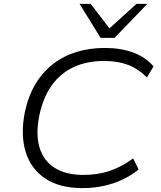

<svg xmlns="http://www.w3.org/2000/svg" viewBox="-20 -960 827 989"><path d="M406 9Q287 9 213 -40.5Q139 -90 112 -178Q85 -266 108 -382Q125 -464 162 -526Q199 -588 253 -630Q307 -672 374.5 -692.5Q442 -713 520 -713Q602 -713 666 -689.5Q730 -666 771 -618L737 -561Q692 -606 639 -626Q586 -646 516 -646Q430 -646 362 -615.5Q294 -585 248.5 -523Q203 -461 183 -367Q163 -269 183.5 -200.5Q204 -132 261.5 -95.5Q319 -59 410 -59Q482 -59 543 -79Q604 -99 666 -144L694 -87Q656 -56 610 -34.5Q564 -13 512.5 -2Q461 9 406 9ZM498 -765 390 -940H447L544 -814L683 -940H739L570 -765Z"/></svg>

Font: Nunito Sans 7pt SemiExpanded Light
Style: Italic
Weight: 300
Width: 6
Italic angle: -9°
Designer: Vernon Adams
Foundry: Vernon Adams
Version: Version 3.101;gftools[0.9.27]